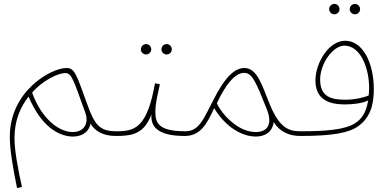

<svg xmlns="http://www.w3.org/2000/svg" viewBox="-20 -689 1983 980"><path d="M67 271 92 265C70 166 54 76 54 17C54 -72 82 -140 126 -196C199 -21 301 8 352 8C390 8 432 -8 442 -58C463 -21 506 5 571 5C579 5 585 -2 585 -8C585 -14 582 -19 574 -19C487 -19 463 -53 426 -155C370 -310 361 -342 320 -342C240 -342 30 -224 30 9C30 68 44 161 67 271ZM351 -15C285 -15 195 -76 144 -216C191 -273 273 -316 313 -316C345 -316 353 -288 416 -112C434 -60 410 -15 351 -15Z M831 -411C845 -411 857 -423 857 -437C857 -452 845 -464 831 -464C816 -464 804 -452 804 -437C804 -423 816 -411 831 -411ZM726 -411C740 -411 752 -423 752 -437C752 -452 740 -464 726 -464C711 -464 699 -452 699 -437C699 -423 711 -411 726 -411ZM571 5C657 5 715 -6 753 -105C747 -35 797 5 923 5C931 5 937 -2 937 -8C937 -14 934 -19 926 -19C790 -19 773 -61 773 -117C773 -161 781 -187 796 -259L771 -264C731 -34 666 -19 575 -19Z M923 5C1003 5 1036 -56 1073 -137C1133 -38 1217 8 1286 8C1333 8 1371 -16 1377 -66C1406 -18 1455 5 1512 5C1525 5 1526 -2 1526 -8C1526 -18 1519 -19 1515 -19C1456 -19 1408 -33 1357 -156C1318 -251 1294 -342 1227 -342C1152 -342 1096 -232 1056 -153C1016 -74 991 -19 927 -19ZM1087 -162C1133 -261 1181 -317 1226 -317C1267 -317 1286 -272 1342 -131C1374 -50 1341 -15 1285 -15C1193 -15 1110 -109 1087 -162Z M1792 -616C1806 -616 1818 -628 1818 -642C1818 -657 1806 -669 1792 -669C1777 -669 1765 -657 1765 -642C1765 -628 1777 -616 1792 -616ZM1687 -616C1701 -616 1713 -628 1713 -642C1713 -657 1701 -669 1687 -669C1672 -669 1660 -657 1660 -642C1660 -628 1672 -616 1687 -616ZM1512 5C1679 5 1763 -11 1810 -46C1871 -91 1888 -155 1888 -235C1888 -365 1833 -481 1742 -481C1658 -481 1590 -368 1590 -278C1590 -182 1658 -156 1739 -156C1780 -156 1827 -161 1859 -176C1848 -105 1818 -77 1794 -61C1741 -26 1641 -19 1516 -19ZM1614 -283C1614 -364 1679 -456 1738 -456C1820 -456 1864 -342 1864 -241C1864 -227 1863 -214 1862 -202C1833 -189 1786 -180 1743 -180C1672 -180 1614 -194 1614 -283Z"/></svg>

Font: Noto Sans Arabic UI Th
Style: Regular
Weight: 100
Designer: Monotype Design Team, Nadine Chahine and Nizar Qandah
Foundry: Monotype Imaging Inc.
Version: Version 2.010